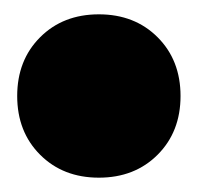

<svg xmlns="http://www.w3.org/2000/svg" viewBox="-20 -428 282 268"><path d="M232 -294Q232 -244 200 -212Q168 -180 118 -180Q68 -180 36 -212Q4 -244 4 -294Q4 -344 36 -376Q68 -408 118 -408Q168 -408 200 -376Q232 -344 232 -294Z"/></svg>

Font: Gontserrat Black
Style: Regular
Weight: 900
Designer: Julieta Ulanovsky
Foundry: Julieta Ulanovsky
Version: Version 6.001